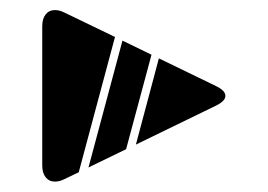

<svg xmlns="http://www.w3.org/2000/svg" viewBox="-20 -487 523 375"><path d="M402.1 -280.8 245.4 -204.6 290.3 -373 402.1 -318.8Q420.2 -310.1 420.2 -299.8Q420.2 -289.6 402.1 -280.8ZM87.4 -467.3Q96.2 -467.3 105.5 -462.6L204.6 -414.8L133.8 -150.6L105.5 -137Q96.2 -132.3 87.4 -132.3Q75.9 -132.3 69.2 -140.7Q62.5 -149.2 62.5 -163.8V-435.8Q62.5 -450.4 69.2 -458.9Q75.9 -467.3 87.4 -467.3ZM219.2 -407.7 275.9 -380.1 226.3 -195.6 152.8 -159.9Z"/></svg>

Font: DSEG Weather
Style: Regular
Weight: 400
Version: Version 0.3